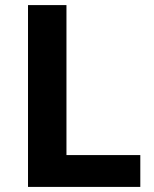

<svg xmlns="http://www.w3.org/2000/svg" viewBox="-20 -734 605 754"><path d="M90 0V-714H241V-125H531V0Z"/></svg>

Font: Noto Sans New Tai Lue
Style: Regular
Weight: 400
Designer: Monotype Design Team
Foundry: Monotype Imaging Inc.
Version: Version 2.003